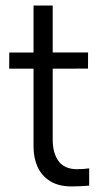

<svg xmlns="http://www.w3.org/2000/svg" viewBox="-20 -666 360 698"><path d="M239.7 11.7Q193.8 11.7 162.9 -7.1Q132 -26 116.9 -58.7Q101.9 -91.4 101.9 -133.3V-646H171.6V-159.5Q171.6 -107.8 193.7 -79.3Q215.8 -50.9 259.8 -50.9Q283.3 -50.9 304.2 -54V8.8Q271.9 11.7 239.7 11.7ZM300.2 -475.2 299.9 -416.5 13.4 -416.4 13.7 -475.1Z"/></svg>

Font: DavidDev Light
Style: Regular
Weight: 300
Designer: David.dev
Foundry: David.dev
Version: Version 1.001;FEAKit 1.0